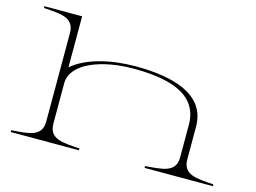

<svg xmlns="http://www.w3.org/2000/svg" viewBox="-95 -866 1375 1032"><g transform="rotate(15 592.5 -350.0)"><path d="M34 -10V0H414V-10C320 -17 244 -16 244 -104V-330C247 -442 413 -500 583 -500C764 -500 949 -465 949 -285V-104C949 -18 873 -18 779 -10V0H1159V-10C1065 -17 989 -17 989 -104V-285C989 -470 791 -515 591 -515C456 -515 320 -483 244 -416V-700H34V-690C128 -684 204 -683 204 -596V-104C204 -18 130 -17 34 -10Z"/></g></svg>

Font: Sprat Extended Thin
Style: Regular
Weight: 100
Width: 9
Designer: Ethan Nakache
Foundry: Collletttivo
Version: Version 2.000;Glyphs 3.2 (3217)